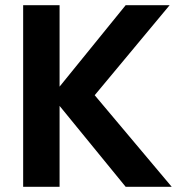

<svg xmlns="http://www.w3.org/2000/svg" viewBox="-20 -718 703 738"><path d="M209 -311V0H69V-698H209V-385L463 -698H632L344 -352L640 0H463Z"/></svg>

Font: Poppins SemiBold
Style: Regular
Weight: 600
Designer: Ninad Kale (Devanagari), Jonny Pinhorn (Latin)
Foundry: Indian Type Foundry
Version: Version 3.002 2017